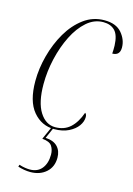

<svg xmlns="http://www.w3.org/2000/svg" viewBox="-119 -607 625 903"><g transform="rotate(15 193.5 -156.0)"><path d="M178 10Q116 10 75 -39Q34 -88 34 -186Q34 -247 51 -310.5Q68 -374 99 -427Q130 -480 174.5 -513Q219 -546 275 -546Q332 -546 359.5 -513.5Q387 -481 387 -443Q387 -404 350 -404Q351 -414 351 -423.5Q351 -433 351 -443Q349 -494 328.5 -515Q308 -536 272 -536Q228 -536 192 -504.5Q156 -473 130 -421Q104 -369 89.5 -306.5Q75 -244 75 -182Q75 -93 104.5 -46.5Q134 0 180 0Q224 0 253 -26.5Q282 -53 299 -102Q307 -97 307 -83Q307 -61 292 -40Q277 -19 248 -4.5Q219 10 178 10ZM121 234Q93 234 61 224L64 214Q79 219 92.5 221Q106 223 116 223Q154 223 174.5 197.5Q195 172 195 130Q195 106 183.5 88.5Q172 71 136 68L166 1H176L150 60Q189 62 208.5 82.5Q228 103 228 136Q228 181 198 207.5Q168 234 121 234Z"/></g></svg>

Font: Noto Serif Display Condensed ExtraLight
Style: Italic
Weight: 200
Width: 3
Italic angle: -12°
Designer: Monotype Design Team
Foundry: Monotype Imaging Inc.
Version: Version 2.009